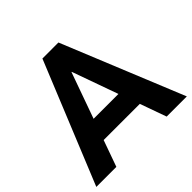

<svg xmlns="http://www.w3.org/2000/svg" viewBox="-188 -878 1050 1050"><g transform="rotate(-45 337.0 -352.5)"><path d="M-13 0 275 -705H399L687 0H531L461 -196L518 -153H154L212 -196L142 0ZM335 -540 226 -235 205 -274H467L446 -235L337 -540Z"/></g></svg>

Font: Nunito Sans 12pt ExtraLight
Style: Weight 830 Width 84 Optical size 12.0 YTLC 445
Weight: 830
Width: 4
Designer: Vernon Adams
Foundry: Vernon Adams
Version: Version 3.101;gftools[0.9.27]